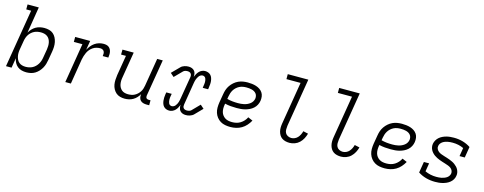

<svg xmlns="http://www.w3.org/2000/svg" viewBox="-29 -1446 5457 2164"><g transform="rotate(15 2700.0 -363.5)"><path d="M280 8Q252 8 225 1Q198 -6 177 -23Q156 -40 143.5 -64Q131 -88 126 -115L107 0H42L154 -677H97V-735H228L178 -428Q191 -451 209.5 -471Q228 -491 251 -504Q274 -517 299.5 -522.5Q325 -528 349 -528Q378 -528 405.5 -521Q433 -514 453 -497Q473 -480 485.5 -456Q498 -432 503.5 -405Q509 -378 508 -349.5Q507 -321 502 -292L485 -192Q481 -167 473.5 -142Q466 -117 453 -94Q440 -71 421.5 -51Q403 -31 380 -17Q357 -3 331 2.5Q305 8 280 8ZM256 -50Q276 -50 296 -54Q316 -58 334.5 -67.5Q353 -77 368.5 -92Q384 -107 395 -125Q406 -143 412.5 -162.5Q419 -182 422 -202L439 -302Q442 -322 442.5 -343Q443 -364 439 -383.5Q435 -403 425.5 -420Q416 -437 400.5 -448.5Q385 -460 365.5 -465Q346 -470 326 -470Q306 -470 286.5 -466.5Q267 -463 248.5 -454Q230 -445 214.5 -431Q199 -417 188 -400Q177 -383 170.5 -364Q164 -345 161 -326L144 -226Q140 -204 139.5 -183Q139 -162 143 -142Q147 -122 156 -104Q165 -86 180 -73.5Q195 -61 215 -55.5Q235 -50 256 -50Z M734 0 810 -462H710V-520H885L867 -412Q880 -436 897.5 -458.5Q915 -481 938.5 -497Q962 -513 988 -520.5Q1014 -528 1040 -528Q1057 -528 1073 -524.5Q1089 -521 1101.5 -511.5Q1114 -502 1121.5 -488Q1129 -474 1132 -458.5Q1135 -443 1134 -426Q1133 -409 1131 -392H1066Q1068 -406 1068 -420.5Q1068 -435 1062 -446.5Q1056 -458 1043.5 -464Q1031 -470 1017 -470Q996 -470 974 -464.5Q952 -459 932.5 -446Q913 -433 898 -415Q883 -397 873.5 -377Q864 -357 857.5 -336Q851 -315 847 -294L799 0Z M1428 8Q1399 8 1372.5 0.5Q1346 -7 1326.5 -24Q1307 -41 1294 -65Q1281 -89 1276.5 -116Q1272 -143 1273.5 -171Q1275 -199 1279 -228L1318 -462H1261L1262 -520H1393L1343 -218Q1339 -198 1338.5 -177.5Q1338 -157 1341.5 -137.5Q1345 -118 1354.5 -101Q1364 -84 1378.5 -72Q1393 -60 1412.5 -55Q1432 -50 1452 -50Q1471 -50 1490.5 -53.5Q1510 -57 1528 -66.5Q1546 -76 1561 -90Q1576 -104 1587 -121Q1598 -138 1604 -157Q1610 -176 1613 -194L1667 -520H1732L1660 -89Q1659 -81 1660.5 -73.5Q1662 -66 1666.5 -60.5Q1671 -55 1678 -52.5Q1685 -50 1693 -50H1715V8H1683Q1663 8 1644 2.5Q1625 -3 1612 -16.5Q1599 -30 1595.5 -49.5Q1592 -69 1595 -89L1596 -91Q1583 -68 1565 -48.5Q1547 -29 1524.5 -16Q1502 -3 1477 2.5Q1452 8 1428 8Z M1948 8Q1929 8 1912 1.5Q1895 -5 1883 -18Q1871 -31 1865 -48.5Q1859 -66 1857 -84Q1855 -102 1856 -121.5Q1857 -141 1860 -160L1864 -182H1927L1923 -160Q1921 -148 1919.5 -136.5Q1918 -125 1918.5 -113.5Q1919 -102 1921 -91Q1923 -80 1927.5 -70Q1932 -60 1941.5 -54Q1951 -48 1963 -48Q1974 -48 1985.5 -54Q1997 -60 2004.5 -70Q2012 -80 2018 -91Q2024 -102 2027.5 -113.5Q2031 -125 2033.5 -136.5Q2036 -148 2038 -160L2081 -417Q2083 -429 2081.5 -440Q2080 -451 2073 -459.5Q2066 -468 2055.5 -471.5Q2045 -475 2033 -475Q2020 -475 2007 -471.5Q1994 -468 1985 -459L1898 -371L1856 -408L1943 -496Q1951 -505 1962.5 -511Q1974 -517 1986 -521Q1998 -525 2009.5 -526.5Q2021 -528 2033 -528Q2053 -528 2070.5 -521.5Q2088 -515 2100 -501.5Q2112 -488 2115.5 -469Q2119 -450 2117 -431Q2124 -449 2133.5 -466Q2143 -483 2156.5 -497.5Q2170 -512 2188.5 -520Q2207 -528 2225 -528Q2244 -528 2261.5 -521.5Q2279 -515 2291 -502Q2303 -489 2309 -471.5Q2315 -454 2317 -436Q2319 -418 2317.5 -398.5Q2316 -379 2313 -360L2310 -338H2247L2250 -360Q2252 -372 2253.5 -383.5Q2255 -395 2255 -406.5Q2255 -418 2253 -429Q2251 -440 2246.5 -450Q2242 -460 2232.5 -466Q2223 -472 2211 -472Q2200 -472 2188.5 -466Q2177 -460 2169.5 -450Q2162 -440 2156 -429Q2150 -418 2146 -406.5Q2142 -395 2139.5 -383.5Q2137 -372 2135 -360L2093 -103Q2091 -91 2092 -80Q2093 -69 2100 -60.5Q2107 -52 2117.5 -48.5Q2128 -45 2140 -45Q2153 -45 2166 -48.5Q2179 -52 2189 -61L2275 -149L2317 -112L2231 -24Q2222 -15 2210.5 -9Q2199 -3 2187.5 1Q2176 5 2164 6.5Q2152 8 2140 8Q2120 8 2103 1.5Q2086 -5 2074 -18.5Q2062 -32 2058 -51Q2054 -70 2056 -89Q2049 -71 2040 -54Q2031 -37 2017 -22.5Q2003 -8 1984.5 0Q1966 8 1948 8Z M2661 8Q2630 8 2600 2.5Q2570 -3 2545 -18Q2520 -33 2502 -56Q2484 -79 2475 -107Q2466 -135 2466 -166Q2466 -197 2471 -228L2488 -328Q2492 -355 2501 -381.5Q2510 -408 2526.5 -432Q2543 -456 2565.5 -475.5Q2588 -495 2614 -507Q2640 -519 2667.5 -523.5Q2695 -528 2722 -528Q2747 -528 2772.5 -525Q2798 -522 2821.5 -514.5Q2845 -507 2865 -493.5Q2885 -480 2898 -460.5Q2911 -441 2914.5 -416Q2918 -391 2914 -365Q2910 -340 2898 -316.5Q2886 -293 2866 -275Q2846 -257 2822 -245.5Q2798 -234 2773 -227.5Q2748 -221 2723.5 -219Q2699 -217 2674 -217Q2639 -217 2604.5 -220Q2570 -223 2537 -231L2535 -219Q2531 -197 2531 -175Q2531 -153 2536.5 -133Q2542 -113 2554.5 -96.5Q2567 -80 2584.5 -69Q2602 -58 2623 -54Q2644 -50 2666 -50Q2690 -50 2714.5 -55.5Q2739 -61 2761 -74.5Q2783 -88 2800.5 -107.5Q2818 -127 2829 -150L2884 -126Q2867 -95 2843.5 -68.5Q2820 -42 2790 -24.5Q2760 -7 2726.5 0.5Q2693 8 2661 8ZM2674 -274Q2691 -274 2709 -275.5Q2727 -277 2745 -281Q2763 -285 2780 -292.5Q2797 -300 2812.5 -311.5Q2828 -323 2838 -339.5Q2848 -356 2851 -374Q2853 -390 2849.5 -405.5Q2846 -421 2836.5 -432.5Q2827 -444 2814 -451.5Q2801 -459 2785.5 -463Q2770 -467 2754.5 -468.5Q2739 -470 2722 -470Q2702 -470 2681.5 -466.5Q2661 -463 2642 -453.5Q2623 -444 2606.5 -429Q2590 -414 2579 -396Q2568 -378 2561.5 -358Q2555 -338 2552 -319L2547 -289Q2577 -281 2609 -277.5Q2641 -274 2674 -274Z M3351 8Q3327 8 3304 2.5Q3281 -3 3263 -15.5Q3245 -28 3233.5 -47Q3222 -66 3216.5 -88.5Q3211 -111 3211.5 -134.5Q3212 -158 3216 -182L3298 -677H3133V-735H3373L3280 -173Q3277 -151 3277 -128.5Q3277 -106 3286.5 -88Q3296 -70 3315.5 -60Q3335 -50 3357 -50Q3377 -50 3397 -59Q3417 -68 3431 -84Q3445 -100 3454.5 -119.5Q3464 -139 3469 -159L3527 -146Q3519 -116 3504 -87.5Q3489 -59 3465.5 -36.5Q3442 -14 3411.5 -3Q3381 8 3351 8Z M3951 8Q3927 8 3904 2.5Q3881 -3 3863 -15.5Q3845 -28 3833.5 -47Q3822 -66 3816.5 -88.5Q3811 -111 3811.5 -134.5Q3812 -158 3816 -182L3898 -677H3733V-735H3973L3880 -173Q3877 -151 3877 -128.5Q3877 -106 3886.5 -88Q3896 -70 3915.5 -60Q3935 -50 3957 -50Q3977 -50 3997 -59Q4017 -68 4031 -84Q4045 -100 4054.5 -119.5Q4064 -139 4069 -159L4127 -146Q4119 -116 4104 -87.5Q4089 -59 4065.5 -36.5Q4042 -14 4011.5 -3Q3981 8 3951 8Z M4461 8Q4430 8 4400 2.5Q4370 -3 4345 -18Q4320 -33 4302 -56Q4284 -79 4275 -107Q4266 -135 4266 -166Q4266 -197 4271 -228L4288 -328Q4292 -355 4301 -381.5Q4310 -408 4326.5 -432Q4343 -456 4365.5 -475.5Q4388 -495 4414 -507Q4440 -519 4467.5 -523.5Q4495 -528 4522 -528Q4547 -528 4572.5 -525Q4598 -522 4621.5 -514.5Q4645 -507 4665 -493.5Q4685 -480 4698 -460.5Q4711 -441 4714.5 -416Q4718 -391 4714 -365Q4710 -340 4698 -316.5Q4686 -293 4666 -275Q4646 -257 4622 -245.5Q4598 -234 4573 -227.5Q4548 -221 4523.5 -219Q4499 -217 4474 -217Q4439 -217 4404.5 -220Q4370 -223 4337 -231L4335 -219Q4331 -197 4331 -175Q4331 -153 4336.5 -133Q4342 -113 4354.5 -96.5Q4367 -80 4384.5 -69Q4402 -58 4423 -54Q4444 -50 4466 -50Q4490 -50 4514.5 -55.5Q4539 -61 4561 -74.5Q4583 -88 4600.5 -107.5Q4618 -127 4629 -150L4684 -126Q4667 -95 4643.5 -68.5Q4620 -42 4590 -24.5Q4560 -7 4526.5 0.5Q4493 8 4461 8ZM4474 -274Q4491 -274 4509 -275.5Q4527 -277 4545 -281Q4563 -285 4580 -292.5Q4597 -300 4612.5 -311.5Q4628 -323 4638 -339.5Q4648 -356 4651 -374Q4653 -390 4649.5 -405.5Q4646 -421 4636.5 -432.5Q4627 -444 4614 -451.5Q4601 -459 4585.5 -463Q4570 -467 4554.5 -468.5Q4539 -470 4522 -470Q4502 -470 4481.5 -466.5Q4461 -463 4442 -453.5Q4423 -444 4406.5 -429Q4390 -414 4379 -396Q4368 -378 4361.5 -358Q4355 -338 4352 -319L4347 -289Q4377 -281 4409 -277.5Q4441 -274 4474 -274Z M5048 8Q4993 8 4942.5 -6Q4892 -20 4850 -48L4871 -176H4932L4916 -79Q4945 -65 4979 -57.5Q5013 -50 5048 -50Q5063 -50 5078 -51Q5093 -52 5108 -55Q5123 -58 5138 -63.5Q5153 -69 5166.5 -77.5Q5180 -86 5189.5 -99.5Q5199 -113 5202 -128Q5205 -147 5197 -164Q5189 -181 5174.5 -191.5Q5160 -202 5142.5 -208.5Q5125 -215 5107.5 -220.5Q5090 -226 5072.5 -231.5Q5055 -237 5038 -243.5Q5021 -250 5005 -258Q4989 -266 4974.5 -276.5Q4960 -287 4948 -300Q4936 -313 4927.5 -329Q4919 -345 4916 -363.5Q4913 -382 4916 -401Q4920 -422 4931.5 -442.5Q4943 -463 4960.5 -478Q4978 -493 4999.5 -503Q5021 -513 5042.5 -518.5Q5064 -524 5086 -526Q5108 -528 5129 -528Q5183 -528 5232.5 -514Q5282 -500 5324 -472L5303 -344H5242L5258 -442Q5229 -456 5196.5 -463Q5164 -470 5130 -470Q5115 -470 5100 -469Q5085 -468 5070.5 -465Q5056 -462 5041 -456.5Q5026 -451 5013 -442Q5000 -433 4991 -420Q4982 -407 4980 -392Q4976 -373 4984.5 -356.5Q4993 -340 5007 -329Q5021 -318 5038.5 -311.5Q5056 -305 5073.5 -299.5Q5091 -294 5109 -288.5Q5127 -283 5143.5 -276.5Q5160 -270 5176.5 -262Q5193 -254 5207 -243.5Q5221 -233 5233.5 -220Q5246 -207 5254 -191Q5262 -175 5265.5 -156.5Q5269 -138 5265 -119Q5262 -97 5250 -76.5Q5238 -56 5219.5 -41Q5201 -26 5179.5 -16.5Q5158 -7 5136 -1.5Q5114 4 5092 6Q5070 8 5048 8Z"/></g></svg>

Font: Iosevka HT Light Extended
Style: Italic
Weight: 300
Width: 7
Italic angle: -9°
Monospace: yes
Designer: Belleve Invis
Foundry: Belleve Invis
Version: Version 32.3.0; ttfautohint (v1.8.4)